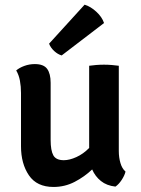

<svg xmlns="http://www.w3.org/2000/svg" viewBox="-20 -770 588 800"><path d="M67.5 -382.5Q67.5 -410 63 -434Q58.5 -458 47.5 -476.5Q61 -488 81.8 -495.5Q102.5 -503 125 -503Q162 -503 176.5 -483Q191 -463 191 -425V-187Q191 -143 202.2 -122.8Q213.5 -102.5 246 -102.5Q269.5 -102.5 298.2 -115.5Q327 -128.5 351.5 -153.5V-496Q364 -498 380.5 -499.2Q397 -500.5 413 -500.5Q429 -500.5 445.5 -499.2Q462 -498 475 -496V-141Q475 -114 481.8 -90.8Q488.5 -67.5 503 -55Q499 -38.5 486.8 -20Q474.5 -1.5 461 7.5Q424.5 3.5 400.5 -15.8Q376.5 -35 364 -64Q332 -33.5 291 -12.2Q250 9 203 9Q133.5 9 100.5 -39.5Q67.5 -88 67.5 -160.5ZM332.5 -750.5Q357.5 -743 381.2 -721.2Q405 -699.5 413.5 -674L237 -539Q221 -543.5 206 -557.2Q191 -571 184.5 -588Z"/></svg>

Font: Signika Negative SemiBold
Style: Regular
Weight: 600
Designer: Anna Giedryś
Foundry: Anna Giedryś
Version: Version 2.000; ttfautohint (v1.8.3) -l 8 -r 50 -G 200 -x 9 -